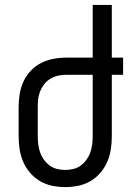

<svg xmlns="http://www.w3.org/2000/svg" viewBox="-20 -755 540 783"><path d="M246 8Q219 8 192.5 2.5Q166 -3 143 -16.5Q120 -30 102.5 -50.5Q85 -71 74.5 -95.5Q64 -120 60 -146.5Q56 -173 56 -200V-320Q56 -346 60.5 -372.5Q65 -399 76 -423Q87 -447 105.5 -466.5Q124 -486 147.5 -498Q171 -510 197.5 -515Q224 -520 250 -520H358V-735H436V-520H482V-450H436V-200Q436 -173 432 -146.5Q428 -120 417.5 -95.5Q407 -71 389.5 -50.5Q372 -30 349 -16.5Q326 -3 299.5 2.5Q273 8 246 8ZM246 -62Q263 -62 279.5 -66Q296 -70 309.5 -80Q323 -90 333 -104Q343 -118 348.5 -134Q354 -150 356 -166.5Q358 -183 358 -200V-450H250Q233 -450 217 -446.5Q201 -443 186.5 -434.5Q172 -426 161.5 -413Q151 -400 144.5 -384.5Q138 -369 136 -353Q134 -337 134 -320V-200Q134 -183 136 -166.5Q138 -150 143.5 -134Q149 -118 159 -104Q169 -90 182.5 -80Q196 -70 212.5 -66Q229 -62 246 -62Z"/></svg>

Font: HulyMono
Style: Regular
Weight: 400
Monospace: yes
Designer: Belleve Invis
Foundry: Belleve Invis
Version: Version 33.2.5; ttfautohint (v1.8.4)